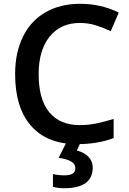

<svg xmlns="http://www.w3.org/2000/svg" viewBox="-20 -744 674 1004"><path d="M397.9 -624Q297.4 -624 239.7 -552.7Q182.1 -481.4 182.1 -356Q182.1 -224.6 237.5 -157.2Q293 -89.8 397.9 -89.8Q443.4 -89.8 485.8 -98.9Q528.3 -107.9 574.2 -122.1V-22Q490.2 9.8 383.8 9.8Q227.1 9.8 143.1 -85.2Q59.1 -180.2 59.1 -356.9Q59.1 -468.3 99.9 -551.8Q140.6 -635.3 217.8 -679.7Q294.9 -724.1 398.9 -724.1Q508.3 -724.1 601.1 -678.2L559.1 -581.1Q522.9 -598.1 482.7 -611.1Q442.4 -624 397.9 -624ZM464.8 131.8Q464.8 240.2 315.9 240.2Q283.7 240.2 256.8 232.9V166Q283.2 172.9 316.9 172.9Q343.3 172.9 358.6 164.8Q374 156.7 374 134.8Q374 93.3 286.6 81.1L327.6 0H401.9L381.8 43Q420.9 53.2 442.9 76.4Q464.8 99.6 464.8 131.8Z"/></svg>

Font: CAA NEO Sans SemiBold
Style: Regular
Weight: 600
Version: Version 1.10